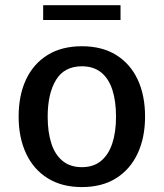

<svg xmlns="http://www.w3.org/2000/svg" viewBox="-20 -720 639 749"><path d="M299.3 9.8Q221.2 9.8 166 -24.7Q110.8 -59.1 81.8 -121.1Q52.7 -183.1 52.7 -265.1Q52.7 -348.1 81.5 -409.7Q110.4 -471.2 165.5 -505.4Q220.7 -539.6 299.3 -539.6Q378.4 -539.6 433.3 -505.4Q488.3 -471.2 517.1 -409.7Q545.9 -348.1 545.9 -265.1Q545.9 -183.1 516.8 -121.1Q487.8 -59.1 432.9 -24.7Q377.9 9.8 299.3 9.8ZM299.3 -67.9Q345.2 -67.9 374.5 -92.5Q403.8 -117.2 418.2 -161.1Q432.6 -205.1 432.6 -264.6Q432.6 -325.2 418.5 -369.1Q404.3 -413.1 374.8 -437.3Q345.2 -461.4 299.3 -461.4Q231 -461.4 198.5 -408.2Q166 -355 166 -264.6Q166 -205.1 180.2 -160.9Q194.3 -116.7 224.1 -92.3Q253.9 -67.9 299.3 -67.9ZM148.4 -642.1V-699.7H450.2V-642.1Z"/></svg>

Font: Comme Medium
Style: Regular
Weight: 500
Version: Version 1.000;gftools[0.9.27]